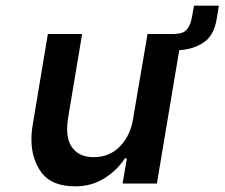

<svg xmlns="http://www.w3.org/2000/svg" viewBox="-20 -648 793 678"><path d="M753 -628 745 -580Q735 -521 697.5 -497Q660 -473 613 -471L534 0H413L428 -89H421Q395 -48 349.5 -19Q304 10 246 10Q163 10 127 -38Q91 -86 91 -156Q91 -182 96 -210L149 -528H270L220 -229Q217 -210 217 -192Q217 -145 241.5 -119Q266 -93 311 -93Q367 -93 404 -131.5Q441 -170 450 -229L501 -528H589Q609 -528 622 -532Q635 -536 644.5 -550Q654 -564 659 -594L665 -628Z"/></svg>

Font: Be Vietnam SemiBold
Style: Italic
Weight: 600
Italic angle: -9.556°
Designer: Gabriel Lam
Foundry: TypeRant
Version: Version 3.000